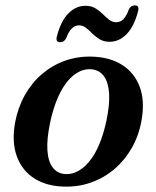

<svg xmlns="http://www.w3.org/2000/svg" viewBox="-20 -681 580 712"><path d="M320.5 -471Q386.5 -469.5 432.5 -440.5Q478.5 -411.5 498.2 -358.8Q518 -306 504.5 -232.5Q494.5 -177.5 468.5 -132Q442.5 -86.5 404.2 -54Q366 -21.5 318.5 -4.5Q271 12.5 217.5 11Q153 9.5 107.5 -19.2Q62 -48 42.5 -101Q23 -154 36 -227Q46.5 -282.5 72 -328Q97.5 -373.5 135.2 -406Q173 -438.5 220 -455.5Q267 -472.5 320.5 -471ZM217.5 -36Q237.5 -33.5 256.8 -40.8Q276 -48 293.8 -64Q311.5 -80 326.8 -104.2Q342 -128.5 354 -160.8Q366 -193 374.5 -232.5Q387.5 -294.5 384.5 -335.8Q381.5 -377 365 -399Q348.5 -421 320 -424Q300.5 -426 281.8 -418.8Q263 -411.5 245.8 -395.8Q228.5 -380 213.5 -355.8Q198.5 -331.5 186.5 -299Q174.5 -266.5 166 -227Q153 -165 155.8 -123.8Q158.5 -82.5 174.8 -60.8Q191 -39 217.5 -36ZM386.5 -526Q365.5 -526 350 -535.2Q334.5 -544.5 322.5 -556.5Q310.5 -568.5 298.8 -577.8Q287 -587 273 -587Q257.5 -587 246 -575.2Q234.5 -563.5 225.5 -539.5Q218 -524.5 203 -524.5Q184.5 -524.5 191.5 -548Q206 -603.5 233.8 -631.5Q261.5 -659.5 297 -659.5Q318.5 -659.5 333.8 -650.2Q349 -641 361 -629Q373 -617 384.8 -607.8Q396.5 -598.5 410.5 -598.5Q427 -598.5 438.2 -610.5Q449.5 -622.5 458 -646.5Q465 -661 480.5 -661Q498.5 -661 491.5 -637.5Q477 -582.5 449.2 -554.2Q421.5 -526 386.5 -526Z"/></svg>

Font: Fraunces Medium
Style: Italic
Weight: 500
Italic angle: -16°
Version: Version 1.000;[b76b70a41]